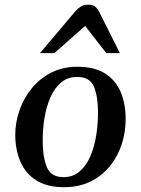

<svg xmlns="http://www.w3.org/2000/svg" viewBox="-20 -777 596 811"><path d="M44.4 -206.5Q44.4 -259.8 62.3 -311Q80.1 -362.3 114 -403.8Q147.9 -445.3 196.5 -470.2Q245.1 -495.1 306.2 -495.1Q379.4 -495.1 424.3 -466.3Q469.2 -437.5 490 -387.9Q510.7 -338.4 510.7 -275.4Q510.7 -197.3 479.5 -131.3Q448.2 -65.4 389.9 -25.9Q331.5 13.7 250 13.7Q179.2 13.7 133.8 -14.9Q88.4 -43.5 66.7 -93.3Q44.9 -143.1 44.4 -206.5ZM248 -28.8Q288.1 -28.8 315.9 -52.5Q343.8 -76.2 361.1 -115.7Q378.4 -155.3 386.2 -203.6Q394 -252 394 -301.3Q394 -368.2 377 -410.2Q359.9 -452.1 306.2 -452.1Q266.1 -452.1 238.3 -428.7Q210.4 -405.3 193.1 -366Q175.8 -326.7 168 -278.8Q160.2 -231 160.2 -182.6Q160.2 -115.2 177.5 -72Q194.8 -28.8 248 -28.8ZM148.9 -552.7 300.8 -732.4Q310.5 -742.7 322.5 -750Q334.5 -757.3 353.5 -757.3Q373 -757.3 382.6 -748.8Q392.1 -740.2 398.4 -728L486.3 -552.7H428.7L339.8 -667.5L209.5 -552.7Z"/></svg>

Font: Gelasio Medium
Style: Italic
Weight: 500
Italic angle: -8.5°
Designer: Eben Sorkin
Foundry: Eben Sorkin
Version: Version 1.008